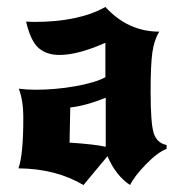

<svg xmlns="http://www.w3.org/2000/svg" viewBox="-20 -504 518 552"><path d="M182 -195 180 -94Q254 -89 284 -82V-223Q227 -200 182 -195ZM438 -413Q423 -389 418 -353Q413 -317 413 -241Q413 -149 422 -121Q431 -93 459 -87V-76Q433 -66 399.5 -31.5Q366 3 354 28Q313 1 289 -55L220 28Q141 -19 33 -20Q47 -58 47 -165Q47 -216 34 -249Q56 -246 82 -246Q139 -246 196 -256Q253 -266 283 -282V-381Q204 -346 151 -346Q114 -346 91 -366Q68 -386 55 -442Q58 -442 63.5 -441.5Q69 -441 78 -441Q207 -441 283 -484Q348 -413 438 -413Z"/></svg>

Font: NewRocker
Style: Regular
Weight: 400
Designer: Pablo Impallari, Brenda Gallo, Rodrigo Fuenzalida
Foundry: Pablo Impallari, Brenda Gallo, Rodrigo Fuenzalida
Version: Version 1.000